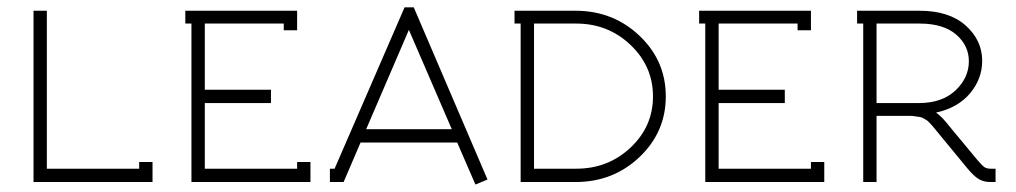

<svg xmlns="http://www.w3.org/2000/svg" viewBox="-20 -493 2751 520"><path d="M356.9 -54.2H393.1V0H70.8V-463.9H106.9V-36.1H356.9Z M534.7 -429.2V-250H713.9V-213.9H534.7V-36.1H784.7V-54.2H820.8V0H498.5V-429.2H481.9V-463.9H784.7V-411.1H748.5V-429.2Z M1203.6 -143.1 1087.4 -412.1 971.7 -143.1ZM873.5 0V-36.1H886.2L1075.7 -473.1H1100.6L1300.3 -6.8L1267.6 6.8L1218.3 -106.9H956.5L910.6 0Z M1426.3 -36.1H1540.5Q1627 -36.1 1687.7 -93.3Q1748.5 -150.4 1748.5 -231.9Q1748.5 -313.5 1687.7 -371.3Q1627 -429.2 1540.5 -429.2H1426.3ZM1390.1 -429.2H1373.5V-463.9H1538.6Q1640.6 -463.9 1711.9 -396.2Q1783.2 -328.6 1783.2 -231.9Q1783.2 -135.3 1711.9 -67.6Q1640.6 0 1538.6 0H1390.1Z M1926.3 -429.2V-250H2105.5V-213.9H1926.3V-36.1H2176.3V-54.2H2212.4V0H1890.1V-429.2H1873.5V-463.9H2176.3V-411.1H2140.1V-429.2Z M2469.2 -213.9Q2531.2 -213.9 2567.6 -248Q2604 -282.2 2604 -327.1Q2604 -369.6 2569.6 -399.4Q2535.2 -429.2 2470.2 -429.2H2354V-213.9ZM2663.1 0Q2644 0 2630.6 -8.1Q2617.2 -16.1 2599.1 -38.1L2525.9 -127Q2522.9 -130.9 2514.9 -140.4Q2506.8 -149.9 2505.4 -151.9Q2503.9 -153.8 2497.8 -160.2Q2491.7 -166.5 2489.7 -167.5Q2487.8 -168.5 2481.7 -172.1Q2475.6 -175.8 2471.7 -176Q2467.8 -176.3 2460.2 -177.7Q2452.6 -179.2 2444.8 -179.2Q2437 -179.2 2426.3 -179.2H2354V0H2317.9V-429.2H2301.3V-463.9H2470.2Q2550.8 -463.9 2595.5 -423.8Q2640.1 -383.8 2640.1 -328.1Q2640.1 -279.8 2607.4 -240.5Q2574.7 -201.2 2515.1 -188Q2529.8 -178.7 2552.2 -149.9L2626 -61Q2639.6 -44.9 2646 -40.5Q2652.3 -36.1 2663.1 -36.1H2676.3V0Z"/></svg>

Font: RawengulkPcs
Style: Regular
Weight: 400
Version: Version 0.92